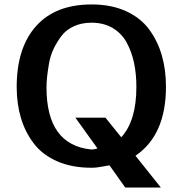

<svg xmlns="http://www.w3.org/2000/svg" viewBox="-20 -734 831 863"><path d="M55 -343Q55 -519 142 -616.5Q229 -714 392 -714Q480 -714 546 -684Q612 -654 650.5 -601.5Q689 -549 707.5 -484.5Q726 -420 726 -344Q726 -127 589 -34L703 109H543L472 9Q461 11 444.5 14Q428 17 416.5 18.5Q405 20 391 20Q303 20 237 -9Q171 -38 132 -89Q93 -140 74 -204Q55 -268 55 -343ZM189 -341Q189 -82 391 -62Q405 -62 418 -67L319 -205H454L525 -117Q593 -191 593 -343Q593 -402 582.5 -451.5Q572 -501 549.5 -542.5Q527 -584 486.5 -608Q446 -632 391 -632Q347 -632 312 -616Q277 -600 256 -572Q235 -544 220.5 -513.5Q206 -483 200 -447Q194 -411 191.5 -387Q189 -363 189 -341Z"/></svg>

Font: Coval
Style: Bold
Weight: 700
Foundry: Context Ltd
Version: Version 001.000